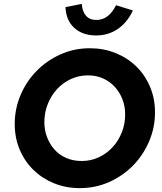

<svg xmlns="http://www.w3.org/2000/svg" viewBox="-20 -960 837 991"><path d="M56 0ZM780 -380Q780 -301 749.5 -230Q719 -159 666.5 -105.5Q614 -52 543.5 -20.5Q473 11 392 11Q321 11 260 -13.5Q199 -38 153.5 -82Q108 -126 82 -187Q56 -248 56 -320Q56 -398 86 -469Q116 -540 168.5 -593.5Q221 -647 291.5 -679Q362 -711 444 -711Q514 -711 575.5 -686.5Q637 -662 682.5 -618Q728 -574 754 -513Q780 -452 780 -380ZM626 -370Q626 -410 612.5 -446Q599 -482 574 -510Q549 -538 513.5 -554.5Q478 -571 434 -571Q387 -571 346 -552Q305 -533 274.5 -500Q244 -467 226.5 -423Q209 -379 209 -330Q209 -289 222.5 -253Q236 -217 260.5 -189Q285 -161 321 -145Q357 -129 402 -129Q448 -129 488.5 -147.5Q529 -166 559.5 -198.5Q590 -231 608 -275Q626 -319 626 -370ZM478 -857Q541 -857 579 -933L666 -906Q637 -844 588 -810.5Q539 -777 476 -777Q407 -777 364 -815.5Q321 -854 318 -923Q339 -928 360 -931.5Q381 -935 402 -940Q405 -900 424 -878.5Q443 -857 478 -857Z"/></svg>

Font: Rosa Sans
Style: Bold Italic
Weight: 700
Italic angle: -12°
Designer: Pentagram / MCKL
Foundry: Pentagram / MCKL
Version: Version 1.005;September 16, 2019;FontCreator 11.5.0.2425 64-